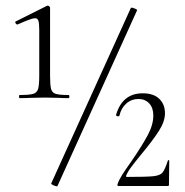

<svg xmlns="http://www.w3.org/2000/svg" viewBox="-20 -654 649 675"><path d="M49 -320Q83 -320 96.5 -324Q110 -328 114 -341.5Q118 -355 118 -389V-508V-549Q118 -572 115 -581Q112 -590 103 -590Q91 -590 42 -568H41Q37 -568 34.5 -573Q32 -578 36 -579L146 -634H148Q151 -634 153.5 -631.5Q156 -629 156 -627V-389Q156 -355 159.5 -341.5Q163 -328 176 -324Q189 -320 221 -320Q224 -320 224 -314.5Q224 -309 221 -309Q199 -309 186 -310L138 -311L87 -310Q73 -309 49 -309Q47 -309 47 -314.5Q47 -320 49 -320ZM180 1Q175 1 167 -3Q159 -7 160 -9L440 -626Q440 -627 443 -627Q447 -627 455 -623.5Q463 -620 462 -618L182 0Q182 1 180 1ZM442 -87Q479 -141 499 -178Q519 -215 519 -248Q519 -275 504.5 -290.5Q490 -306 467 -306Q442 -306 424 -290Q406 -274 400 -248Q400 -245 396 -245Q393 -245 390 -246.5Q387 -248 388 -250Q410 -326 482 -326Q520 -326 540 -306.5Q560 -287 560 -256Q560 -227 538.5 -193.5Q517 -160 478 -113Q455 -85 441.5 -67Q428 -49 423 -35Q423 -32 426 -32Q495 -32 519 -34.5Q543 -37 551.5 -47.5Q560 -58 570 -89Q570 -91 572.5 -91Q575 -91 575 -89L574 -5Q574 0 570 0H396Q392 0 393 -6Q398 -21 409 -38.5Q420 -56 442 -87Z"/></svg>

Font: Cormorant Infant Light
Style: Regular
Weight: 300
Designer: Christian Thalmann (Catharsis Fonts)
Version: Version 3.000